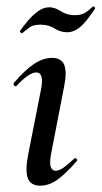

<svg xmlns="http://www.w3.org/2000/svg" viewBox="-20 -578 321 607"><path d="M107 9Q77 9 68 -14.5Q59 -38 69 -89L110 -297Q120 -349 94 -349Q84 -349 68 -338.5Q52 -328 33 -307Q29 -303 25 -307.5Q21 -312 24 -316Q60 -358 88.5 -376.5Q117 -395 144 -395Q174 -395 183 -373Q192 -351 183 -306L141 -89Q136 -60 141 -49Q146 -38 156 -38Q167 -38 181.5 -48.5Q196 -59 214 -76Q218 -80 222 -76Q226 -72 222 -68Q190 -31 163 -11Q136 9 107 9ZM50 -473Q49 -472 45.5 -475Q42 -478 43 -480Q53 -494 67.5 -511.5Q82 -529 99.5 -542Q117 -555 136 -555Q153 -555 172.5 -542.5Q192 -530 216 -530Q238 -530 250.5 -538.5Q263 -547 273 -557Q275 -559 278.5 -556Q282 -553 280 -550Q250 -505 231 -490.5Q212 -476 193 -476Q171 -476 152.5 -488Q134 -500 108 -500Q85 -500 73.5 -491.5Q62 -483 50 -473Z"/></svg>

Font: Cormorant SemiBold
Style: Italic
Weight: 600
Italic angle: -10°
Designer: Christian Thalmann (Catharsis Fonts)
Foundry: Catharsis Fonts
Version: Version 4.000